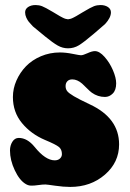

<svg xmlns="http://www.w3.org/2000/svg" viewBox="-20 -735 522 769"><path d="M313 -687Q344.2 -705.6 356.4 -710.2Q368.7 -714.8 382.3 -714.8Q400.4 -714.8 412.4 -706.8Q424.3 -698.7 424.3 -685.5Q424.3 -664.1 400.9 -638.7L355 -599.1Q315.4 -565.4 295.7 -553.5Q275.9 -541.5 252.4 -541.5Q231 -541.5 211.4 -552.5Q191.9 -563.5 160.2 -589.4L111.8 -629.4Q101.1 -640.6 95.7 -647.2Q90.3 -653.8 85.4 -664.3Q80.6 -674.8 80.6 -685.5Q80.6 -698.7 92.5 -706.8Q104.5 -714.8 122.6 -714.8Q136.2 -714.8 148.4 -710.2Q160.6 -705.6 191.9 -687Q195.8 -684.6 206.1 -678.5Q216.3 -672.4 219.7 -670.4Q223.1 -668.5 230.2 -664.8Q237.3 -661.1 242.2 -659.7Q247.1 -658.2 252.4 -657.7Q257.8 -658.2 262.7 -659.7Q267.6 -661.1 274.7 -664.8Q281.7 -668.5 285.2 -670.4Q288.6 -672.4 298.8 -678.5Q309.1 -684.6 313 -687ZM118.7 -146.5Q162.1 -92.8 199.2 -92.8Q212.4 -92.8 220.2 -100.1Q228 -107.4 228 -117.7Q228 -136.2 216.1 -146.2Q204.1 -156.2 160.6 -174.3Q104 -198.2 67.9 -242.2Q31.7 -286.1 31.7 -346.2Q31.7 -380.4 45.9 -412.6Q60.1 -444.8 84.2 -469.7Q108.4 -494.6 144 -509.8Q179.7 -524.9 219.7 -524.9Q243.2 -524.9 271 -519.3Q298.8 -513.7 304.2 -513.7Q312.5 -513.7 330.6 -522Q348.6 -530.3 359.9 -530.3Q378.4 -530.3 398.9 -507.1Q419.4 -483.9 432.4 -453.6Q445.3 -423.3 445.3 -401.4Q445.3 -374 431.6 -360.4Q418 -346.7 400.4 -346.7Q371.6 -346.7 347.7 -363.8Q341.3 -368.2 326.9 -382.6Q312.5 -397 309.1 -399.9Q289.6 -417 269.5 -417Q256.8 -417 249.8 -409.7Q242.7 -402.3 242.7 -390.1Q242.7 -378.4 249 -370.1Q255.4 -361.8 275.9 -349.6Q296.4 -337.4 338.9 -317.4Q457 -262.7 457 -156.7Q457 -84.5 400.1 -35.4Q343.3 13.7 261.2 13.7Q234.4 13.7 200.9 8.8Q167.5 3.9 161.6 3.9Q150.4 3.9 133.3 6.3Q116.2 8.8 104.7 8.5Q93.3 8.3 83 2Q58.1 -12.7 39.1 -53.2Q20 -93.8 20 -132.3Q20 -151.9 29.5 -167.2Q39.1 -182.6 55.2 -182.6Q89.4 -182.6 118.7 -146.5Z"/></svg>

Font: Cooper* Black
Style: Regular
Weight: 900
Designer: Owen Earl
Foundry: indestructible type*
Version: Version 0.001